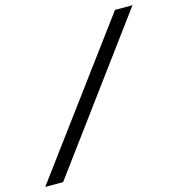

<svg xmlns="http://www.w3.org/2000/svg" viewBox="-109 -819 850 922"><g transform="rotate(-15 316.5 -358.0)"><path d="M2.4 9.8 545.9 -724.6H632.8L91.3 9.8Z"/></g></svg>

Font: Liberation Mono
Style: Italic
Weight: 400
Italic angle: -12°
Monospace: yes
Designer: Steve Matteson
Foundry: Ascender Corporation
Version: Version 2.1.5